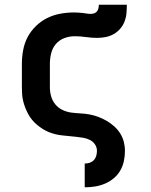

<svg xmlns="http://www.w3.org/2000/svg" viewBox="-20 -581 640 816"><path d="M340 215V114H341Q352 114 362 110.5Q372 107 379 99.5Q386 92 389 81.5Q392 71 392 60Q392 45 383.5 32.5Q375 20 361.5 13.5Q348 7 333.5 4.5Q319 2 304 0.5Q289 -1 274.5 -2.5Q260 -4 245 -5.5Q230 -7 215.5 -10.5Q201 -14 187.5 -19.5Q174 -25 161.5 -33Q149 -41 137.5 -50.5Q126 -60 116.5 -71.5Q107 -83 100 -96Q93 -109 87.5 -123Q82 -137 78.5 -151.5Q75 -166 74 -180.5Q73 -195 73 -210V-310Q73 -339 78.5 -368.5Q84 -398 97.5 -423.5Q111 -449 132.5 -470Q154 -491 180 -504Q206 -517 235 -522.5Q264 -528 294 -528Q303 -528 312 -527.5Q321 -527 330 -526Q339 -525 348 -523.5Q357 -522 366 -522Q373 -522 380.5 -524.5Q388 -527 392.5 -533Q397 -539 398.5 -546.5Q400 -554 400 -561H519Q519 -543 517.5 -525Q516 -507 509.5 -490Q503 -473 491 -459Q479 -445 463 -436Q447 -427 429 -423.5Q411 -420 393 -420Q369 -420 345 -423.5Q321 -427 297 -427Q275 -427 253.5 -419Q232 -411 217.5 -394Q203 -377 197.5 -354.5Q192 -332 192 -310V-210Q192 -190 197.5 -171Q203 -152 215.5 -137Q228 -122 246 -113.5Q264 -105 283.5 -102.5Q303 -100 322.5 -99Q342 -98 361 -94.5Q380 -91 398.5 -84Q417 -77 434 -67Q451 -57 465.5 -44Q480 -31 490.5 -14.5Q501 2 506 21Q511 40 511 60Q511 82 506.5 103.5Q502 125 491 144Q480 163 463 177Q446 191 426 199.5Q406 208 384.5 211.5Q363 215 341 215Z"/></svg>

Font: Iosevka Aile
Style: Bold
Weight: 700
Designer: Belleve Invis
Foundry: Belleve Invis
Version: Version 28.0.1; ttfautohint (v1.8.4)